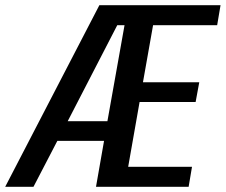

<svg xmlns="http://www.w3.org/2000/svg" viewBox="-20 -720 870 740"><path d="M0 0 363 -700H830L817 -623H570L531 -403H748L734 -327H518L474 -77H720L707 0H350L381 -177H201L109 0ZM241 -253H394L460 -623H432Z"/></svg>

Font: Cuprum SemiBold
Style: Italic
Weight: 600
Italic angle: -10°
Version: Version 3.000